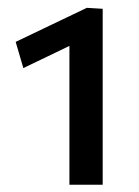

<svg xmlns="http://www.w3.org/2000/svg" viewBox="-20 -784 364 502"><path d="M161.5 -301V-664Q133.5 -650.5 103.5 -636Q73.5 -621.5 41 -606L21 -674.5Q69 -697.5 115 -719.5L207 -763.5L248.5 -761V-301Z"/></svg>

Font: Heraclito Medium
Style: Regular
Weight: 500
Designer: Kostas Bartsokas (font) & Cristiano Sobral (main changes)
Foundry: Kostas Bartsokas (font) & Cristiano Sobral (main changes)
Version: Version 1.00;July 8, 2020;FontCreator 13.0.0.2655 64-bit